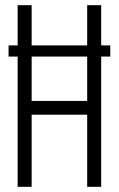

<svg xmlns="http://www.w3.org/2000/svg" viewBox="-20 -720 458 740"><path d="M13 -502V-545H48V-700H102V-545H316V-700H370V-545H405V-502H370V0H316V-278H102V0H48V-502ZM102 -331H316V-502H102Z"/></svg>

Font: Georama Condensed Light
Style: Regular
Weight: 300
Width: 3
Designer: Jean-Baptiste Levee
Foundry: Production Type
Version: Version 1.000